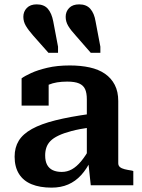

<svg xmlns="http://www.w3.org/2000/svg" viewBox="-20 -849 650 880"><path d="M418 -751 440 -635V-607H396L327 -686Q304 -711 292.5 -730.5Q281 -750 281 -772Q281 -796 297 -812.5Q313 -829 343 -829Q376 -829 394 -808.5Q412 -788 418 -751ZM224 -751 246 -635V-607H202L132 -686Q110 -711 98.5 -730.5Q87 -750 87 -772Q87 -796 103 -812.5Q119 -829 148 -829Q182 -829 199.5 -808.5Q217 -788 224 -751ZM394 -327V-265Q344 -258 308 -248.5Q272 -239 248 -227.5Q224 -216 211 -202.5Q198 -189 192.5 -172.5Q187 -156 187 -137Q187 -110 196 -93.5Q205 -77 222 -69Q239 -61 263 -61Q288 -61 309.5 -73Q331 -85 351.5 -109.5Q372 -134 393 -172L398 -117Q378 -75 352 -46.5Q326 -18 292.5 -3.5Q259 11 216 11Q163 11 125 -4.5Q87 -20 67 -52Q47 -84 47 -131Q47 -173 66 -204Q85 -235 126.5 -258Q168 -281 234 -297.5Q300 -314 394 -327ZM396 0 384 -112 378 -113V-394Q378 -423 370 -440.5Q362 -458 342.5 -466.5Q323 -475 288 -475Q237 -475 204 -461Q171 -447 157 -431Q152 -437 153 -445.5Q154 -454 160 -461.5Q166 -469 177 -474.5Q188 -480 203 -481V-365H79V-490Q94 -501 123.5 -514.5Q153 -528 197.5 -538.5Q242 -549 300 -549Q350 -549 391 -540Q432 -531 461 -511Q490 -491 506 -460Q522 -429 522 -386V-101Q522 -90 529.5 -83.5Q537 -77 551 -73.5Q565 -70 585 -67L591 -65V0Z"/></svg>

Font: Roboto Serif 20pt SemiBold
Style: Regular
Weight: 600
Version: Version 1.008